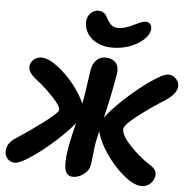

<svg xmlns="http://www.w3.org/2000/svg" viewBox="-71 -1042 1114 1138"><g transform="rotate(5 486.0 -472.5)"><path d="M567.9 -768.1Q526.4 -768.1 491.9 -781.7Q457.5 -795.4 436.8 -817.1Q416 -838.9 406.7 -866.2Q397.5 -893.6 402.8 -920.9Q408.2 -947.3 426.5 -963.1Q444.8 -979 470.2 -979Q484.9 -979 495.6 -972.7Q506.3 -966.3 511.7 -959.2Q517.1 -952.1 523.9 -939Q537.6 -914.1 552.7 -900.6Q567.9 -887.2 592.8 -887.2Q631.3 -887.2 682.1 -912.1Q684.1 -913.1 689.9 -916Q695.8 -918.9 698 -919.9Q700.2 -920.9 705.3 -923.3Q710.4 -925.8 712.9 -926.8Q715.3 -927.7 720 -929.9Q724.6 -932.1 727.3 -932.9Q730 -933.6 733.9 -934.8Q737.8 -936 740.5 -936.5Q743.2 -937 746.6 -937.5Q750 -938 752.9 -938Q773.4 -938 782.7 -924.3Q792 -910.6 788.1 -889.2Q777.8 -842.3 713.4 -805.2Q648.9 -768.1 567.9 -768.1ZM53.2 -38.1Q22.9 -38.1 5.6 -61Q-11.7 -84 -5.9 -113.8Q-0.5 -153.3 44.9 -182.1Q130.9 -238.3 207.5 -296.4Q284.2 -354.5 287.1 -371.1Q292 -391.6 242.2 -444.8Q192.4 -498 139.2 -539.1Q111.3 -560.1 99.1 -579.6Q86.9 -599.1 90.8 -624Q95.7 -643.6 113.8 -658.2Q131.8 -672.9 157.2 -672.9Q198.2 -672.9 254.2 -630.1Q310.1 -587.4 355.2 -529.3Q400.4 -471.2 420.9 -421.9Q430.7 -469.2 440.7 -543Q450.7 -616.7 453.1 -628.9Q459.5 -662.1 480.5 -684.1Q501.5 -706.1 533.2 -706.1Q573.7 -706.1 596.2 -681.4Q618.7 -656.7 607.9 -602.1Q605 -582 590.8 -510.3Q576.7 -438.5 567.9 -404.8Q565.9 -394.5 561.5 -376.2Q557.1 -357.9 555.2 -350.1Q590.3 -398.9 663.6 -467Q736.8 -535.2 810.8 -586.7Q884.8 -638.2 916 -638.2Q943.4 -638.2 963.1 -615.2Q982.9 -592.3 977.1 -564Q969.7 -526.4 912.1 -486.8Q830.6 -436 755.9 -378.7Q681.2 -321.3 676.8 -296.9Q669.9 -262.7 727.3 -200.2Q784.7 -137.7 850.1 -96.2Q874 -82 883.8 -66.4Q893.6 -50.8 889.2 -28.8Q883.8 -2.4 862.5 15.9Q841.3 34.2 813 34.2Q766.1 34.2 704.1 -18.1Q642.1 -70.3 594.7 -141.4Q547.4 -212.4 535.2 -268.1Q530.3 -244.1 520 -199.2Q515.6 -173.8 510.5 -124.5Q505.4 -75.2 502 -59.1Q496.1 -29.3 465.6 -7.1Q435.1 15.1 403.8 15.1Q380.9 15.1 368.2 0.7Q355.5 -13.7 353 -41.7Q350.6 -69.8 354 -103Q357.4 -136.2 366.2 -182.1Q376 -232.9 394 -303.2Q352.5 -251.5 283 -189Q213.4 -126.5 147.5 -82.3Q81.5 -38.1 53.2 -38.1Z"/></g></svg>

Font: Shantell Sans Irregular
Style: Bold Italic
Weight: 700
Italic angle: -11.31°
Designer: Stephen Nixon, Anya Danilova, Shantell Martin
Foundry: Arrow Type
Version: Version 1.006;[9816181b4]